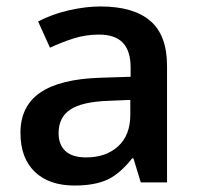

<svg xmlns="http://www.w3.org/2000/svg" viewBox="-20 -570 620 600"><path d="M419.9 0 397 -75.2H393.1Q354 -25.9 314.5 -8.1Q274.9 9.8 212.9 9.8Q133.3 9.8 88.6 -33.2Q43.9 -76.2 43.9 -154.8Q43.9 -238.3 106 -280.8Q168 -323.2 294.9 -327.1L388.2 -330.1V-358.9Q388.2 -410.6 364 -436.3Q339.8 -461.9 289.1 -461.9Q247.6 -461.9 209.5 -449.7Q171.4 -437.5 136.2 -420.9L99.1 -502.9Q143.1 -525.9 195.3 -537.8Q247.6 -549.8 293.9 -549.8Q397 -549.8 449.5 -504.9Q502 -460 502 -363.8V0ZM249 -78.1Q311.5 -78.1 349.4 -113Q387.2 -147.9 387.2 -210.9V-257.8L317.9 -254.9Q236.8 -252 200 -227.8Q163.1 -203.6 163.1 -153.8Q163.1 -117.7 184.6 -97.9Q206.1 -78.1 249 -78.1Z"/></svg>

Font: TypoPRO Open Sans
Style: Regular
Weight: 600
Foundry: Ascender Corporation
Version: Version 1.10